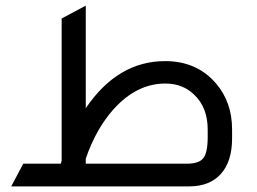

<svg xmlns="http://www.w3.org/2000/svg" viewBox="-20 -665 918 685"><path d="M286 -279Q400 -447 569 -447Q682 -447 750 -368Q808 -301 808 -203V-171Q808 -89 768 -44.5Q728 0 654 0H20L63 -81H197L200 -92V-599L286 -645ZM721 -175V-203Q721 -281 673 -327Q632 -367 570 -367Q467 -367 384 -274Q322 -204 286 -99V-81H647Q690 -81 705.5 -101Q721 -121 721 -175Z"/></svg>

Font: TajawalTap Med
Style: Regular
Weight: 500
Designer: Boutros Fonts
Foundry: Created by Boutros International 2017
Version: Version 2.700